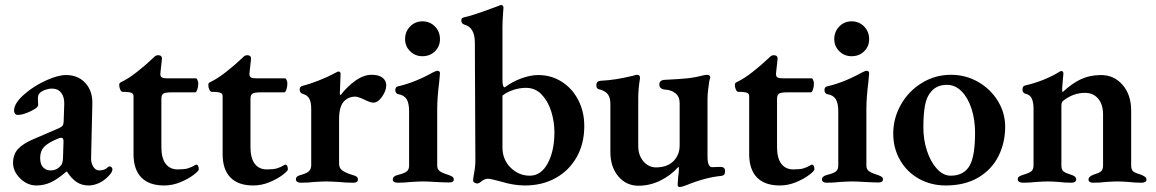

<svg xmlns="http://www.w3.org/2000/svg" viewBox="-20 -725 4606 765"><path d="M32 -76Q32 -109 51 -130.5Q70 -152 112 -170L205 -210Q225 -218 229.5 -224.5Q234 -231 234 -251L236 -310Q237 -338 224 -355Q211 -372 187 -372Q174 -372 160 -367Q146 -362 138 -354Q131 -348 131 -331L132 -306Q132 -296 101.5 -281.5Q71 -267 51 -267Q44 -267 40 -272Q36 -277 36 -284Q36 -315 80 -352Q116 -383 163.5 -404.5Q211 -426 243 -426Q291 -426 320 -394.5Q349 -363 348 -312L343 -98Q342 -76 351.5 -61Q361 -46 375 -46Q397 -46 409 -58Q413 -62 416 -62Q421 -62 424.5 -58.5Q428 -55 428 -50Q428 -39 412 -23Q395 -5 374 4.5Q353 14 333 14Q306 14 285.5 0.5Q265 -13 247 -41H244Q211 -12 183.5 1Q156 14 125 14Q89 14 60.5 -14Q32 -42 32 -76ZM221 -64Q230 -71 231 -95L233 -159V-163Q233 -176 224 -176Q218 -176 209 -172Q171 -156 155.5 -139.5Q140 -123 140 -96Q140 -70 152 -58Q164 -46 181 -46Q206 -46 221 -64Z M512 -111V-342Q512 -351 505 -354.5Q498 -358 480 -359H469Q463 -359 459 -368Q455 -377 455 -387Q455 -394 461 -397Q491 -411 526.5 -439Q562 -467 588 -492Q590 -494 596 -499.5Q602 -505 610 -505Q627 -505 625 -488L619 -433V-429Q619 -420 625 -416.5Q631 -413 644 -413H761Q764 -413 767 -406Q770 -399 770 -392Q770 -379 766 -368Q762 -357 758 -357H663Q639 -357 631 -352Q623 -347 623 -331V-139Q623 -95 640 -72.5Q657 -50 688 -50Q714 -50 728 -54Q742 -58 757 -67Q759 -69 763 -69Q767 -69 769.5 -63.5Q772 -58 772 -50Q772 -44 751 -28Q730 -12 698.5 1Q667 14 634 14Q574 14 543 -18Q512 -50 512 -111Z M867 -111V-342Q867 -351 860 -354.5Q853 -358 835 -359H824Q818 -359 814 -368Q810 -377 810 -387Q810 -394 816 -397Q846 -411 881.5 -439Q917 -467 943 -492Q945 -494 951 -499.5Q957 -505 965 -505Q982 -505 980 -488L974 -433V-429Q974 -420 980 -416.5Q986 -413 999 -413H1116Q1119 -413 1122 -406Q1125 -399 1125 -392Q1125 -379 1121 -368Q1117 -357 1113 -357H1018Q994 -357 986 -352Q978 -347 978 -331V-139Q978 -95 995 -72.5Q1012 -50 1043 -50Q1069 -50 1083 -54Q1097 -58 1112 -67Q1114 -69 1118 -69Q1122 -69 1124.5 -63.5Q1127 -58 1127 -50Q1127 -44 1106 -28Q1085 -12 1053.5 1Q1022 14 989 14Q929 14 898 -18Q867 -50 867 -111Z M1159 -10Q1159 -18 1164.5 -22Q1170 -26 1182 -29Q1203 -35 1211.5 -43.5Q1220 -52 1220 -67V-292Q1220 -317 1212.5 -331.5Q1205 -346 1186 -351Q1174 -355 1174 -368Q1174 -380 1185 -383Q1214 -390 1249.5 -404Q1285 -418 1309 -431Q1325 -440 1329 -440Q1337 -440 1337 -430L1334 -352Q1334 -350 1335 -348Q1336 -346 1337 -346Q1363 -380 1396 -403.5Q1429 -427 1461 -427Q1489 -427 1504 -415.5Q1519 -404 1519 -385Q1519 -364 1502.5 -340Q1486 -316 1467 -316Q1456 -316 1432 -328Q1406 -340 1396 -340Q1367 -340 1349 -319.5Q1331 -299 1331 -249V-73Q1331 -56 1343 -46.5Q1355 -37 1384 -28Q1396 -25 1401 -21Q1406 -17 1406 -10Q1406 3 1388 3Q1357 3 1330 0Q1296 -2 1279 -2Q1264 -2 1232 0Q1208 3 1179 3Q1170 3 1164.5 -0.5Q1159 -4 1159 -10Z M1545 -10Q1545 -23 1565 -28Q1590 -34 1600 -41.5Q1610 -49 1610 -65V-282Q1610 -314 1600 -330Q1590 -346 1566 -350Q1561 -351 1558 -355.5Q1555 -360 1555 -366Q1555 -379 1566 -381Q1632 -396 1704 -436Q1718 -443 1722 -443Q1733 -443 1733 -433L1730 -399Q1722 -335 1722 -291V-66Q1722 -51 1731.5 -43.5Q1741 -36 1767 -28Q1778 -24 1783 -20.5Q1788 -17 1788 -10Q1788 2 1770 2Q1751 2 1715 0Q1683 -2 1665 -2Q1649 -2 1617 0Q1592 3 1563 3Q1555 3 1550 -0.5Q1545 -4 1545 -10ZM1594 -569Q1594 -599 1614 -619.5Q1634 -640 1663 -640Q1693 -640 1713 -619.5Q1733 -599 1733 -569Q1733 -540 1713 -520.5Q1693 -501 1663 -501Q1634 -501 1614 -521Q1594 -541 1594 -569Z M1978 -1Q1969 -3 1950.5 -8Q1932 -13 1925 -13Q1910 -13 1895 0Q1888 6 1882 6Q1875 6 1870 2.5Q1865 -1 1865 -6Q1865 -14 1870 -41Q1875 -68 1874 -97L1872 -555Q1872 -616 1830 -627Q1818 -631 1818 -643Q1818 -654 1829 -656Q1860 -662 1946 -694L1965 -701Q1973 -705 1977 -705Q1981 -705 1983.5 -702Q1986 -699 1986 -695Q1986 -689 1984 -665.5Q1982 -642 1982 -618V-407Q1982 -377 1991 -377Q2022 -400 2058 -413Q2094 -426 2125 -426Q2176 -426 2218 -399.5Q2260 -373 2284 -326.5Q2308 -280 2308 -223Q2308 -153 2278 -99.5Q2248 -46 2194.5 -16Q2141 14 2072 14Q2027 14 1978 -1ZM2189 -198Q2189 -240 2176.5 -280.5Q2164 -321 2138.5 -348Q2113 -375 2076 -375Q2050 -375 2024.5 -366.5Q1999 -358 1982 -344V-138Q1982 -89 2014.5 -57Q2047 -25 2091 -25Q2136 -25 2162.5 -74.5Q2189 -124 2189 -198Z M2680 11 2682 -20Q2685 -38 2685 -52L2684 -61Q2653 -26 2611 -5.5Q2569 15 2524 15Q2475 15 2443.5 -22.5Q2412 -60 2412 -119V-311Q2412 -335 2402.5 -348.5Q2393 -362 2371 -368Q2356 -370 2356 -385Q2356 -401 2371 -403Q2407 -405 2435 -409.5Q2463 -414 2502 -423Q2512 -427 2518 -427Q2531 -427 2530 -413Q2523 -370 2523 -336V-143Q2523 -107 2543 -83Q2563 -59 2592 -58Q2636 -58 2660 -80Q2670 -88 2679 -105Q2688 -122 2688 -146V-314Q2688 -340 2671 -353.5Q2654 -367 2630 -368Q2607 -370 2607 -389Q2607 -398 2613.5 -402.5Q2620 -407 2630 -407Q2694 -410 2724 -413.5Q2754 -417 2783 -425L2795 -427Q2810 -427 2810 -416Q2810 -414 2806 -402Q2804 -391 2801.5 -368Q2799 -345 2799 -333V-101Q2799 -59 2817 -59L2851 -60Q2869 -60 2869 -43Q2869 -34 2865.5 -29.5Q2862 -25 2853 -24Q2789 -18 2712 14Q2696 20 2688 20Q2680 20 2680 11Z M2965 -111V-342Q2965 -351 2958 -354.5Q2951 -358 2933 -359H2922Q2916 -359 2912 -368Q2908 -377 2908 -387Q2908 -394 2914 -397Q2944 -411 2979.5 -439Q3015 -467 3041 -492Q3043 -494 3049 -499.5Q3055 -505 3063 -505Q3080 -505 3078 -488L3072 -433V-429Q3072 -420 3078 -416.5Q3084 -413 3097 -413H3214Q3217 -413 3220 -406Q3223 -399 3223 -392Q3223 -379 3219 -368Q3215 -357 3211 -357H3116Q3092 -357 3084 -352Q3076 -347 3076 -331V-139Q3076 -95 3093 -72.5Q3110 -50 3141 -50Q3167 -50 3181 -54Q3195 -58 3210 -67Q3212 -69 3216 -69Q3220 -69 3222.5 -63.5Q3225 -58 3225 -50Q3225 -44 3204 -28Q3183 -12 3151.5 1Q3120 14 3087 14Q3027 14 2996 -18Q2965 -50 2965 -111Z M3255 -10Q3255 -23 3275 -28Q3300 -34 3310 -41.5Q3320 -49 3320 -65V-282Q3320 -314 3310 -330Q3300 -346 3276 -350Q3271 -351 3268 -355.5Q3265 -360 3265 -366Q3265 -379 3276 -381Q3342 -396 3414 -436Q3428 -443 3432 -443Q3443 -443 3443 -433L3440 -399Q3432 -335 3432 -291V-66Q3432 -51 3441.5 -43.5Q3451 -36 3477 -28Q3488 -24 3493 -20.5Q3498 -17 3498 -10Q3498 2 3480 2Q3461 2 3425 0Q3393 -2 3375 -2Q3359 -2 3327 0Q3302 3 3273 3Q3265 3 3260 -0.5Q3255 -4 3255 -10ZM3304 -569Q3304 -599 3324 -619.5Q3344 -640 3373 -640Q3403 -640 3423 -619.5Q3443 -599 3443 -569Q3443 -540 3423 -520.5Q3403 -501 3373 -501Q3344 -501 3324 -521Q3304 -541 3304 -569Z M3539 -193Q3539 -254 3569.5 -308Q3600 -362 3653 -394.5Q3706 -427 3769 -427Q3828 -427 3877.5 -398.5Q3927 -370 3956 -322.5Q3985 -275 3985 -220Q3985 -156 3958 -102.5Q3931 -49 3877.5 -17.5Q3824 14 3748 14Q3690 14 3642 -12.5Q3594 -39 3566.5 -86.5Q3539 -134 3539 -193ZM3844 -66Q3865 -104 3865 -196Q3865 -248 3851 -291.5Q3837 -335 3811.5 -361Q3786 -387 3753 -387Q3713 -387 3690 -360Q3672 -340 3665.5 -305Q3659 -270 3659 -217Q3659 -168 3673.5 -124Q3688 -80 3713 -52.5Q3738 -25 3768 -25Q3821 -25 3844 -66Z M4035 -10Q4035 -18 4040.5 -21.5Q4046 -25 4058 -29Q4079 -35 4088.5 -42Q4098 -49 4098 -67V-291Q4098 -317 4091 -332.5Q4084 -348 4064 -352Q4054 -356 4054 -369Q4054 -381 4063 -384Q4136 -401 4193 -434Q4195 -435 4200 -438.5Q4205 -442 4209 -442Q4217 -442 4217 -431L4215 -410Q4212 -374 4212 -372Q4212 -360 4214 -358Q4250 -392 4286 -409Q4322 -426 4367 -426Q4419 -426 4453 -386.5Q4487 -347 4487 -284V-66Q4487 -48 4496 -41.5Q4505 -35 4526 -29Q4536 -25 4542 -20.5Q4548 -16 4548 -9Q4548 -3 4542 0Q4536 3 4529 3Q4500 3 4477 0Q4449 -2 4432 -2Q4416 -2 4386 0Q4364 3 4334 3Q4328 3 4322.5 0Q4317 -3 4317 -9Q4317 -22 4337 -29Q4357 -35 4366 -41.5Q4375 -48 4375 -66V-269Q4375 -309 4355.5 -332Q4336 -355 4303 -355Q4256 -355 4217 -324Q4209 -319 4209 -304V-66Q4209 -48 4218 -41.5Q4227 -35 4247 -29Q4268 -23 4268 -10Q4268 -4 4263 -0.5Q4258 3 4250 3Q4222 3 4199 0Q4171 -2 4155 -2Q4140 -2 4108 0Q4084 3 4055 3Q4047 3 4041 -0.5Q4035 -4 4035 -10Z"/></svg>

Font: EB Garamond SemiBold
Style: Regular
Weight: 600
Designer: Georg Duffner and Octavio Pardo
Foundry: Georg Duffner
Version: Version 1.000